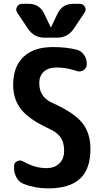

<svg xmlns="http://www.w3.org/2000/svg" viewBox="-20 -990 540 1019"><path d="M254.9 -445.3Q373 -392.6 416.5 -337.9Q460 -283.2 460 -200.2Q460 -91.8 404.3 -41Q348.6 9.8 235.4 9.8Q166 9.8 106.4 -13.7Q82 -22.5 68.4 -46.4Q54.7 -70.3 54.7 -96.7V-109.4Q54.7 -126 70.8 -134.3Q86.9 -142.6 101.6 -133.8Q166 -97.7 224.6 -97.7Q269.5 -97.7 294.9 -122.1Q320.3 -146.5 320.3 -190.4Q320.3 -232.4 302.7 -259.3Q285.2 -286.1 245.1 -304.7Q134.8 -355.5 92.3 -409.2Q49.8 -462.9 49.8 -540Q49.8 -635.7 104.5 -688Q159.2 -740.2 259.8 -740.2Q331.1 -740.2 385.7 -726.6Q410.2 -720.7 425.3 -699.7Q440.4 -678.7 440.4 -653.3V-647.5Q440.4 -628.9 423.3 -617.7Q406.2 -606.4 386.7 -613.3Q333 -631.8 280.3 -631.8Q237.3 -631.8 212.9 -609.9Q188.5 -587.9 188.5 -549.8Q187.5 -476.6 254.9 -445.3ZM367.2 -969.7H403.3Q420.9 -969.7 430.2 -954.1Q439.5 -938.5 428.7 -922.9L371.1 -836.9Q338.9 -790 283.2 -790H216.8Q161.1 -790 128.9 -836.9L71.3 -922.9Q61.5 -937.5 70.3 -953.6Q79.1 -969.7 96.7 -969.7H132.8Q188.5 -969.7 213.9 -918.9L249 -845.7Q249 -844.7 250 -844.7Q251 -844.7 251 -845.7L286.1 -918.9Q311.5 -969.7 367.2 -969.7Z"/></svg>

Font: Rounded Mgen+ 1mn bold
Style: Bold
Weight: 700
Designer: [Source Han Sans]
Ryoko NISHIZUKA  (kana & ideographs); Paul D. Hunt (Latin, Greek & Cyrillic); Wenlong ZHANG  (bopomofo
Version: Version 1.059.20150602